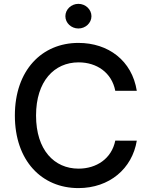

<svg xmlns="http://www.w3.org/2000/svg" viewBox="-20 -958 775 988"><path d="M573.2 -490.8H683.9C659.1 -646.3 537.3 -737.2 383.5 -737.2C195.3 -737.2 56.5 -596.2 56.5 -363.6C56.5 -131 194.6 9.9 383.5 9.9C543.3 9.9 660.2 -90.2 683.9 -234L573.2 -234.4C554.3 -141.3 476.2 -90.2 384.2 -90.2C259.6 -90.2 165.5 -185.7 165.5 -363.6C165.5 -540.1 259.2 -637.1 384.6 -637.1C477.3 -637.1 555 -584.9 573.2 -490.8ZM316.4 -874.6C316.4 -839.8 346.6 -811.4 383.5 -811.4C420.1 -811.4 450.6 -839.8 450.6 -874.6C450.6 -909.4 420.1 -938.2 383.5 -938.2C346.6 -938.2 316.4 -909.4 316.4 -874.6Z"/></svg>

Font: Magic Ui Pro Medium
Style: Regular
Weight: 500
Designer: Stefan Endress, Andreas Faust
Version: Version 1.000;FEAKit 1.0